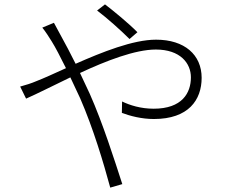

<svg xmlns="http://www.w3.org/2000/svg" viewBox="-20 -812 1040 876"><path d="M571 -634 607 -665C568 -705 491 -768 459 -792L423 -764C467 -731 531 -674 571 -634ZM72 -417 99 -362C147 -383 220 -420 301 -459L346 -363C406 -225 452 -70 483 44L538 28C503 -80 449 -250 390 -383L345 -479C465 -535 597 -586 691 -586C802 -586 851 -524 851 -459C851 -388 811 -316 681 -316C622 -316 572 -332 537 -349L536 -297C573 -283 626 -269 682 -269C840 -269 900 -356 900 -457C900 -562 822 -631 692 -631C587 -631 445 -574 325 -521C301 -569 278 -613 259 -647C249 -666 234 -693 226 -708L173 -686C187 -669 205 -641 216 -623C233 -596 255 -553 281 -501C226 -476 178 -454 144 -441C126 -433 95 -423 72 -417Z"/></svg>

Font: Noto Sans TC Light
Style: Regular
Weight: 300
Designer: Ryoko NISHIZUKA 西塚涼子 (kana, bopomofo & ideographs); Paul D. Hunt (Latin, Greek & Cyrillic); Sandoll Communications 산돌커뮤니
Foundry: Adobe
Version: Version 2.004;hotconv 1.0.118;makeotfexe 2.5.65603